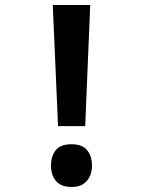

<svg xmlns="http://www.w3.org/2000/svg" viewBox="-20 -734 570 764"><path d="M211 -232 190 -714H339L319 -232ZM265 10Q223 10 203 -13.5Q183 -37 183 -75Q183 -113 202 -136.5Q221 -160 265 -160Q307 -160 326.5 -136.5Q346 -113 346 -75Q346 -38 325.5 -14Q305 10 265 10Z"/></svg>

Font: Noto Sans Mono Condensed
Style: Bold
Weight: 700
Width: 3
Designer: Monotype Design Team
Foundry: Monotype Imaging Inc.
Version: Version 2.014